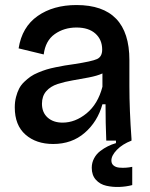

<svg xmlns="http://www.w3.org/2000/svg" viewBox="-20 -553 588 755"><path d="M189 13.2Q122.1 13.2 80.1 -23.7Q38.1 -60.5 38.1 -130.9Q38.1 -152.8 43 -171.6Q47.9 -190.4 55.2 -204.6Q62.5 -218.8 75.2 -231Q87.9 -243.2 100.1 -251.7Q112.3 -260.3 130.6 -267.8Q148.9 -275.4 163.3 -279.8Q177.7 -284.2 199.2 -288.6Q220.7 -293 234.9 -295.4Q249 -297.9 271 -300.8Q341.3 -311.5 361.6 -320.8Q381.8 -330.1 381.8 -357.9Q381.8 -397 355.2 -420.9Q328.6 -444.8 280.8 -444.8Q231.9 -444.8 195.3 -418.9Q158.7 -393.1 151.9 -338.9L53.2 -362.8Q66.4 -446.8 127.9 -490Q189.5 -533.2 280.8 -533.2Q488.8 -533.2 488.8 -316.9V-214.8Q488.8 -120.6 497.1 -6.8V0Q461.4 13.7 439.7 36.1Q418 58.6 418 78.1Q418 90.8 426.8 97.9Q435.5 105 449.5 106.2Q463.4 107.4 475.8 106.4Q488.3 105.5 500 103V174.8Q475.6 181.2 449.5 182.1Q423.3 183.1 398.2 177.5Q373 171.9 356.9 153.8Q340.8 135.7 340.8 106.9Q340.8 86.9 349.9 69.8Q358.9 52.7 373.8 41.3Q388.7 29.8 404.1 22.2Q419.4 14.6 436 9.8V0H397.9Q395 -68.8 395 -143.1H382.8Q363.8 -74.7 313.2 -30.8Q262.7 13.2 189 13.2ZM226.1 -70.8Q275.9 -70.8 320.6 -107.4Q365.2 -144 382.8 -211.9V-264.2Q362.8 -254.9 328.6 -248.3Q294.4 -241.7 264.9 -236.8Q235.4 -231.9 206.8 -222.7Q178.2 -213.4 161.6 -194.1Q145 -174.8 145 -145Q145 -110.8 167.2 -90.8Q189.5 -70.8 226.1 -70.8Z"/></svg>

Font: Bricolage Grotesque Medium
Style: Regular
Weight: 500
Designer: Mathieu Triay
Foundry: Atelier Triay
Version: Version 1.000;gftools[0.9.30]